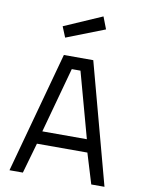

<svg xmlns="http://www.w3.org/2000/svg" viewBox="-101 -1018 806 1087"><g transform="rotate(10 302.0 -475.0)"><path d="M31 0 221 -696H390L577 -1H501L448 -175H158L108 0ZM279 -625 176 -249H432L329 -625ZM186 -855 404 -950 431 -880 211 -794Z"/></g></svg>

Font: TitilliumText22L Rg
Style: Regular
Weight: 400
Designer: Campivisivi
Foundry: Campivisivi
Version: 1.000